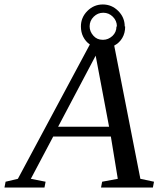

<svg xmlns="http://www.w3.org/2000/svg" viewBox="-73 -838 709 859"><path d="M485 -720 487 -719Q487 -690 474 -668Q461 -646 438 -634L555 -38L616 -25L611 1H379L384 -25L454 -38L423 -227H165L65 -38L131 -25L126 1H-53L-48 -25L7 -38L329 -639Q310 -652 299 -674Q289 -694 289 -720Q289 -760 318 -789Q347 -818 387 -818Q427 -818 456 -789Q485 -760 485 -720ZM355 -589 187 -271H415ZM448 -719 450 -720Q450 -745 432 -763Q414 -781 389 -781Q364 -781 346 -763Q328 -745 328 -720Q328 -697 345 -678Q361 -660 386 -660H389Q411 -660 430 -677Q448 -694 448 -719Z"/></svg>

Font: Libra Serif Modern
Style: Italic
Weight: 400
Italic angle: -12°
Designer: Stefan Peev, Context Ltd
Foundry: Stefan Peev, Context Ltd
Version: Version 1.000